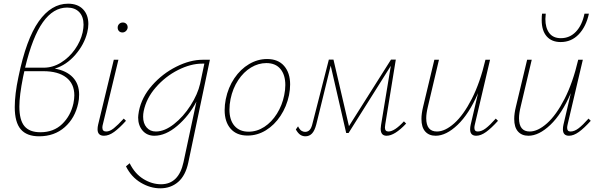

<svg xmlns="http://www.w3.org/2000/svg" viewBox="-20 -732 3251 1041"><path d="M277 -360Q340 -349 374.5 -313Q409 -277 409 -219Q409 -193 404 -172Q387 -92 331 -42.5Q275 7 192 7Q125 7 92.5 -31Q60 -69 60 -151Q60 -221 80 -315Q122 -520 190 -616Q258 -712 349 -712Q401 -712 430 -682Q459 -652 459 -602Q459 -580 453 -556Q437 -491 388.5 -435Q340 -379 277 -360ZM428 -556Q433 -581 433 -598Q433 -642 409.5 -666.5Q386 -691 344 -691Q269 -691 212.5 -611.5Q156 -532 116 -365H217Q266 -365 310.5 -392.5Q355 -420 386 -464Q417 -508 428 -556ZM383 -215Q383 -278 339 -312Q295 -346 215 -346H112L105 -314Q85 -214 85 -154Q85 -81 112.5 -48Q140 -15 199 -15Q271 -15 317 -59.5Q363 -104 378 -171Q383 -196 383 -215Z M618 -582Q618 -594 626 -602Q634 -610 646 -610Q658 -610 665.5 -602Q673 -594 672 -581Q670 -570 662 -563Q654 -556 644 -556Q632 -556 625 -563.5Q618 -571 618 -582ZM509 -31Q509 -43 512 -56L597 -408H622L538 -59Q535 -49 535 -40Q535 -19 556 -19Q575 -19 597 -36.5Q619 -54 651 -89L663 -77Q627 -37 598.5 -16.5Q570 4 544 4Q509 4 509 -31Z M1118 -408 1001 149Q986 220 946 254.5Q906 289 849 289Q795 289 743.5 258.5Q692 228 663 170L683 153Q711 210 757.5 238.5Q804 267 853 267Q949 267 975 147L1045 -181Q1004 -103 941 -49.5Q878 4 817 4Q777 4 753 -24Q729 -52 729 -95Q729 -105 733 -129Q748 -205 804.5 -269Q861 -333 936 -370.5Q1011 -408 1079 -408ZM1065 -278 1088 -387H1076Q1014 -387 945.5 -352.5Q877 -318 825 -258.5Q773 -199 759 -129Q756 -114 756 -99Q756 -63 775 -41Q794 -19 825 -19Q872 -19 923 -59Q974 -99 1013 -160Q1052 -221 1065 -278Z M1198 -135Q1198 -163 1204 -194Q1217 -258 1250.5 -307.5Q1284 -357 1330.5 -384.5Q1377 -412 1428 -412Q1488 -412 1520.5 -374.5Q1553 -337 1553 -274Q1553 -246 1547 -216Q1534 -154 1501 -104Q1468 -54 1421.5 -25.5Q1375 3 1322 3Q1263 3 1230.5 -34Q1198 -71 1198 -135ZM1521 -216Q1527 -245 1527 -271Q1527 -326 1500.5 -358Q1474 -390 1424 -390Q1381 -390 1341 -366Q1301 -342 1271.5 -297.5Q1242 -253 1230 -195Q1224 -165 1224 -138Q1224 -81 1251.5 -49.5Q1279 -18 1328 -18Q1373 -18 1413 -44Q1453 -70 1481.5 -115.5Q1510 -161 1521 -216Z M2182 -62Q2120 4 2076 4Q2044 4 2044 -34Q2044 -38 2046 -54L2099 -375L1870 -11H1857L1773 -376L1695 -58Q1686 -23 1671.5 -8Q1657 7 1636 7Q1621 7 1608.5 -1Q1596 -9 1584 -30L1596 -47Q1605 -29 1614.5 -23Q1624 -17 1634 -17Q1649 -17 1659 -27.5Q1669 -38 1675 -65L1763 -409H1788L1872 -48L2100 -409H2126L2069 -59Q2067 -45 2067 -41Q2067 -19 2086 -19Q2119 -19 2170 -74Z M2680 -77Q2644 -37 2615.5 -16.5Q2587 4 2562 4Q2529 4 2529 -31Q2529 -43 2532 -56L2572 -227Q2523 -114 2461 -55Q2399 4 2342 4Q2306 4 2285.5 -19Q2265 -42 2265 -87Q2265 -116 2274 -153L2335 -408H2360L2300 -154Q2291 -117 2291 -91Q2291 -19 2349 -19Q2393 -19 2443 -63.5Q2493 -108 2538 -196Q2583 -284 2612 -408H2637L2555 -59Q2552 -47 2552 -39Q2552 -19 2570 -19Q2591 -19 2613.5 -36Q2636 -53 2668 -89Z M2917 -623Q2917 -646 2919 -658H2939Q2937 -638 2937 -629Q2937 -581 2958 -553Q2979 -525 3021 -525Q3069 -525 3102.5 -560Q3136 -595 3149 -658H3173Q3158 -588 3118 -546Q3078 -504 3020 -504Q2971 -504 2944 -535Q2917 -566 2917 -623ZM3183 -77Q3147 -37 3118.5 -16.5Q3090 4 3065 4Q3032 4 3032 -31Q3032 -43 3035 -56L3075 -227Q3026 -114 2964 -55Q2902 4 2845 4Q2809 4 2788.5 -19Q2768 -42 2768 -87Q2768 -116 2777 -153L2838 -408H2863L2803 -154Q2794 -117 2794 -91Q2794 -19 2852 -19Q2896 -19 2946 -63.5Q2996 -108 3041 -196Q3086 -284 3115 -408H3140L3058 -59Q3055 -47 3055 -39Q3055 -19 3073 -19Q3094 -19 3116.5 -36Q3139 -53 3171 -89Z"/></svg>

Font: Ysabeau Infant Extralight
Style: Italic
Weight: 200
Italic angle: -12°
Designer: Christian Thalmann (Catharsis Fonts)
Version: Version 0.003